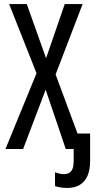

<svg xmlns="http://www.w3.org/2000/svg" viewBox="-20 -734 473 946"><path d="M313 192Q294 192 278.5 189.5Q263 187 251 183V115Q262 119 273 121.5Q284 124 294 124Q311 124 322 117Q333 110 338 96Q343 82 343 60V0H304L205 -292L94 0H7L160 -373L25 -714H112L207 -447L299 -714H387L254 -367L362 -76H424V59Q424 103 411 132.5Q398 162 373 177Q348 192 313 192Z"/></svg>

Font: Noto Sans ExtraCondensed
Style: Regular
Weight: 400
Width: 2
Designer: Monotype Design Team
Foundry: Monotype Imaging Inc.
Version: Version 2.013